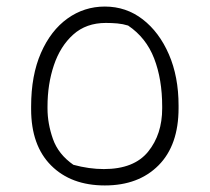

<svg xmlns="http://www.w3.org/2000/svg" viewBox="-20 -556 640 586"><path d="M300 -536Q365 -536 415.5 -497Q466 -458 495.5 -390Q525 -322 525 -234V-226Q525 -113 464 -51.5Q403 10 300 10Q197 10 136 -51Q75 -112 75 -223V-231Q75 -326 105 -394.5Q135 -463 186 -499.5Q237 -536 300 -536ZM303 -486Q243 -486 203.5 -450.5Q164 -415 144.5 -357Q125 -299 125 -231V-225Q125 -179 141.5 -132Q158 -85 204 -53Q252 -40 297 -40Q389 -40 432 -93Q475 -146 475 -225V-231Q475 -314 450.5 -377.5Q426 -441 371 -478Q355 -483 338 -484.5Q321 -486 303 -486Z"/></svg>

Font: Recursive Mn Csl St Lt
Style: Regular
Weight: 300
Monospace: yes
Version: Version 1.079;hotconv 1.0.112;makeotfexe 2.5.65598; ttfautoh